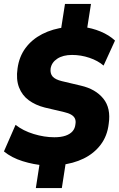

<svg xmlns="http://www.w3.org/2000/svg" viewBox="-23 -840 604 975"><path d="M159 115 181 -27 204 0Q148 -4 92 -21.5Q36 -39 -3 -71L56 -206Q94 -176 148 -159.5Q202 -143 253 -143Q287 -143 310 -151Q333 -159 345.5 -173.5Q358 -188 360 -209Q363 -226 357.5 -238Q352 -250 338 -258Q324 -266 302 -271L204 -294Q157 -306 123 -331Q89 -356 73.5 -396.5Q58 -437 66 -492Q74 -552 106.5 -596Q139 -640 191.5 -667Q244 -694 311 -702L286 -686L307 -820H439L418 -686L399 -703Q444 -698 487.5 -680Q531 -662 561 -634L503 -507Q474 -532 431 -546.5Q388 -561 343 -561Q297 -561 268 -542Q239 -523 234 -492Q231 -466 244.5 -451Q258 -436 291 -428L388 -405Q462 -388 501.5 -339.5Q541 -291 529 -211Q522 -150 488.5 -105.5Q455 -61 402 -35Q349 -9 281 -2L313 -27L291 115Z"/></svg>

Font: Nunito Sans 10pt SemiCondensed Black
Style: Italic
Weight: 900
Width: 4
Italic angle: -9°
Designer: Vernon Adams
Foundry: Vernon Adams
Version: Version 3.101;gftools[0.9.27]